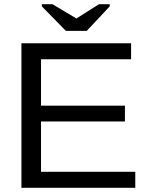

<svg xmlns="http://www.w3.org/2000/svg" viewBox="-20 -894 707 914"><path d="M82 0V-688H604V-611.8H175.3V-391.1H574.7V-315.9H175.3V-76.2H624V0ZM393.1 -747.1H293.5L179.2 -863.8V-874H230L343.3 -806.2H344.2L451.2 -874H502.4V-863.8Z"/></svg>

Font: Arial
Style: Regular
Weight: 400
Designer: Steve Matteson
Foundry: Ascender Corporation
Version: Version 2.00.3